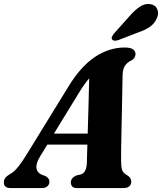

<svg xmlns="http://www.w3.org/2000/svg" viewBox="-54 -952 821 972"><path d="M149.5 -161Q126.5 -123.5 130.8 -99.8Q135 -76 159 -67L177.5 -60Q196 -49.5 196 -33Q196 -17.5 185.8 -8.8Q175.5 0 158.5 0H-1Q-34.5 0 -34.5 -28.5Q-34.5 -41 -27.8 -50.8Q-21 -60.5 -0.5 -72.5Q18 -82 39.2 -109Q60.5 -136 82.5 -172.5L293.5 -515.5Q355 -616 426.8 -663.8Q498.5 -711.5 577 -711.5Q607.5 -711.5 619.8 -702Q632 -692.5 632 -678.5Q632 -659 613 -647Q591.5 -637.5 579.2 -620.2Q567 -603 566.5 -568.5Q566 -543 565.2 -497.2Q564.5 -451.5 563.2 -397Q562 -342.5 561 -289.2Q560 -236 559.2 -194.5Q558.5 -153 559 -135Q559.5 -104.5 564.8 -89.8Q570 -75 595 -61.5Q610.5 -50 610.5 -32Q610.5 -18 600.8 -9Q591 0 573 0H335Q318 0 311.2 -8.5Q304.5 -17 304.5 -28.5Q304.5 -51 333 -64L356 -69Q371.5 -74.5 378.5 -91Q385.5 -107.5 386 -132.5Q386 -147.5 386.8 -170Q387.5 -192.5 388.5 -220H185.5ZM345.5 -482 219 -275.5H390Q392 -345 394.2 -421.8Q396.5 -498.5 397.5 -555.5Q387 -543.5 374.2 -525.8Q361.5 -508 345.5 -482ZM601.5 -870Q629 -902 655.8 -919.2Q682.5 -936.5 710.5 -930.5Q736 -924.5 743.2 -902.8Q750.5 -881 739.5 -858.5Q727.5 -832 704.5 -816Q681.5 -800 646 -788L543.5 -748.5Q534 -745.5 525.2 -746.2Q516.5 -747 513 -753.5Q509.5 -760 513.8 -768Q518 -776 525 -784.5Z"/></svg>

Font: Fraunces 72pt Soft
Style: Bold Italic
Weight: 700
Italic angle: -16°
Version: Version 1.000;[b76b70a41]